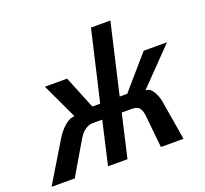

<svg xmlns="http://www.w3.org/2000/svg" viewBox="-163 -830 1038 972"><g transform="rotate(-20 355.5 -344.5)"><path d="M-43.9 0 91.3 -223.6Q109.4 -251.5 135.7 -273.9Q162.1 -296.4 187.5 -296.4L97.7 -487.8H217.3L289.1 -311.5H331.5L419.4 -689.5H523.9L436.5 -311.5H477.1L629.9 -487.8H755.4L569.8 -296.4Q594.2 -296.4 610.1 -270.3Q626 -244.1 631.3 -214.4L667 0H545.4L527.3 -177.7Q523.9 -205.6 512 -218.8Q500 -231.9 473.1 -231.9H418.5L365.2 0H260.3L313.5 -231.9H264.6Q214.8 -231.9 180.2 -168.5L81.1 0Z"/></g></svg>

Font: HK Grotesk SemiBold Italic
Style: Regular
Weight: 600
Italic angle: -13°
Designer: Alfredo Marco Pradil and Stefan Peev
Foundry: Hanken Design Co.
Version: Version 1.000;PS 001.000;hotconv 1.0.88;makeotf.lib2.5.64775